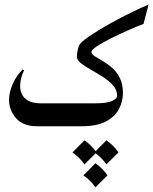

<svg xmlns="http://www.w3.org/2000/svg" viewBox="-20 -551 668 838"><path d="M293 0H141.1Q80.6 0 50 -35.2Q19.5 -70.3 19.5 -115.2Q19.5 -146 34.4 -182.1Q49.3 -218.3 79.1 -248L85.4 -244.1Q76.2 -226.1 72 -208.5Q67.9 -190.9 67.9 -175.3Q67.9 -141.6 90.1 -120.8Q112.3 -100.1 158.2 -100.1H293.5Q302.2 -100.1 307.1 -84.7Q312 -69.3 312 -54.2Q312 -36.6 307.1 -18.3Q302.2 0 293 0ZM628.4 -531.2 606.4 -446.8Q575.7 -435.1 536.6 -417.7Q497.6 -400.4 461.7 -382.3Q425.8 -364.3 402.3 -348.6Q378.9 -333 378.9 -324.2Q378.9 -314.9 392.8 -305.9Q406.7 -296.9 427.5 -285.2Q448.2 -273.4 468.8 -255.6Q489.3 -237.8 502.9 -210.7Q516.6 -183.6 516.6 -144.5Q516.1 -106.9 498.5 -74Q481 -41 441.7 -20.5Q402.3 0 336.9 0H290.5Q278.8 0 272.2 -14.9Q265.6 -29.8 265.6 -50.3Q265.6 -70.3 272.2 -85.2Q278.8 -100.1 290.5 -100.1H396Q447.8 -100.1 469.2 -110.4Q490.7 -120.6 491.2 -131.8Q491.7 -157.2 474.1 -177.5Q456.5 -197.8 430.2 -214.6Q403.8 -231.4 377.4 -246.3Q351.1 -261.2 333.3 -275.1Q315.4 -289.1 315.4 -303.7Q315.4 -312 319.1 -332Q322.8 -352.1 330.1 -360.4Q345.2 -377 381.1 -400.4Q417 -423.8 461.9 -449Q506.8 -474.1 551.3 -495.8Q595.7 -517.6 628.4 -531.2ZM396.5 161.6Q428.7 184.1 449.2 214.4L396.5 266.6Q386.2 251.5 373 238.5Q359.9 225.6 344.2 214.4ZM348.6 61.5Q380.9 84 401.4 114.3L348.6 166.5Q338.4 151.4 325.2 138.4Q312 125.5 296.4 114.3ZM444.3 61.5Q476.6 84 497.1 114.3L444.3 166.5Q434.1 151.4 420.9 138.4Q407.7 125.5 392.1 114.3Z"/></svg>

Font: Lateef Medium
Style: Regular
Weight: 500
Designer: SIL International
Foundry: SIL International
Version: Version 4.200